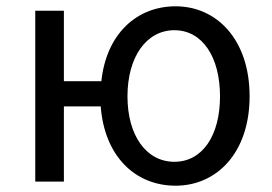

<svg xmlns="http://www.w3.org/2000/svg" viewBox="-20 -577 864 610"><path d="M534 -63C445 -63 385 -146 385 -271C385 -396 445 -481 534 -481C623 -481 679 -396 679 -271C679 -146 623 -63 534 -63ZM183 -319V-543H92V0H183V-239H300C312 -80 410 13 538 13C668 13 773 -91 773 -271C773 -452 668 -557 538 -557C415 -557 318 -470 302 -319Z"/></svg>

Font: Squished Noto Sans CJK JP Regular
Style: Regular
Weight: 400
Designer: Ryoko NISHIZUKA (kana & ideographs); Paul D. Hunt (Latin, Greek & Cyrillic); Wenlong ZHANG (bopomofo); Sandoll Communica
Foundry: Adobe Systems Incorporated
Version: Version 1.004;PS 1.004;hotconv 1.0.82;makeotf.lib2.5.63406